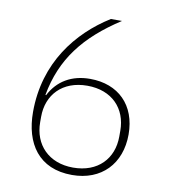

<svg xmlns="http://www.w3.org/2000/svg" viewBox="-80 -768 761 850"><g transform="rotate(10 300.0 -343.0)"><path d="M300 12C432 12 516 -76 516 -208C516 -340 433 -421 306 -421C223 -421 161 -384 126 -316L123 -317C153 -482 241 -595 400 -698H350C206 -608 82 -455 82 -233C82 -92 150 12 300 12ZM299 -21C189 -21 121 -93 121 -194V-218C121 -317 187 -389 299 -389C411 -389 477 -317 477 -218V-192C477 -92 410 -21 299 -21Z"/></g></svg>

Font: IBM Plex Thai ExtraLight
Style: Regular
Weight: 200
Designer: Mike Abbink, Paul van der Laan, Pieter van Rosmalen, Ben Mitchell, Mark Frömberg
Foundry: Bold Monday
Version: Version 1.0